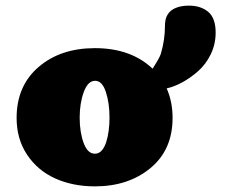

<svg xmlns="http://www.w3.org/2000/svg" viewBox="-20 -655 843 682"><path d="M369 -237Q369 -289 356 -328.5Q343 -368 318 -368Q292 -368 277.5 -328Q263 -288 263 -237Q263 -186 277 -147.5Q291 -109 317 -109Q331 -109 341 -120Q351 -131 357 -149.5Q363 -168 366 -190.5Q369 -213 369 -237ZM566 -565Q566 -588 575.5 -603.5Q585 -619 604.5 -627Q624 -635 651 -635Q693 -635 719.5 -613Q746 -591 746 -539Q746 -498 728.5 -462Q711 -426 683.5 -402Q656 -378 627.5 -362.5Q599 -347 572 -341Q593 -294 593 -236Q593 -123 514.5 -58Q436 7 317 7Q239 7 176.5 -21Q114 -49 76.5 -105Q39 -161 39 -236Q39 -350 117 -417Q195 -484 317 -484Q445 -484 522 -411Q547 -450 551 -463Q566 -512 566 -565Z"/></svg>

Font: Coiny
Style: Regular
Weight: 400
Version: Version 001.001